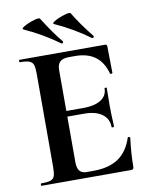

<svg xmlns="http://www.w3.org/2000/svg" viewBox="-89 -873 730 938"><g transform="rotate(-10 276.0 -404.0)"><path d="M41 -12Q73 -12 87.5 -17Q102 -22 107 -36.5Q112 -51 112 -81V-544Q112 -574 107 -588Q102 -602 87 -607.5Q72 -613 41 -613Q38 -613 38 -619Q38 -625 41 -625H465Q475 -625 475 -616L477 -483Q477 -481 471.5 -480Q466 -479 465 -482Q449 -540 411 -568Q373 -596 311 -596H281Q251 -596 237 -583Q223 -570 223 -543V-85Q223 -56 234 -42Q245 -28 269 -28H302Q380 -28 427 -60Q474 -92 496 -159Q496 -161 500 -161Q503 -161 505.5 -159.5Q508 -158 508 -157Q498 -79 498 -15Q498 -7 495 -3.5Q492 0 483 0H41Q38 0 38 -6Q38 -12 41 -12ZM305 -311H170V-339H306Q364 -339 395 -359Q426 -379 426 -415Q426 -418 431.5 -418Q437 -418 437 -415L436 -325L437 -277Q439 -243 439 -223Q439 -221 433 -221Q427 -221 427 -223Q427 -264 395.5 -287.5Q364 -311 305 -311ZM237 -768Q229 -772 244 -781.5Q259 -791 283 -799.5Q307 -808 319 -808Q326 -808 327 -805Q363 -745 417 -678Q418 -677 418 -674Q418 -671 415.5 -669Q413 -667 409 -668Q328 -727 237 -768ZM85 -768Q77 -772 92 -781.5Q107 -791 131 -799.5Q155 -808 167 -808Q174 -808 175 -805Q228 -721 265 -678Q266 -677 266 -675Q266 -671 263.5 -669Q261 -667 257 -668Q176 -727 85 -768Z"/></g></svg>

Font: Cormorant Garamond
Style: Bold
Weight: 700
Designer: Christian Thalmann (Catharsis Fonts)
Foundry: Catharsis Fonts
Version: Version 4.000